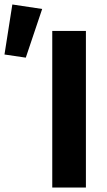

<svg xmlns="http://www.w3.org/2000/svg" viewBox="-158 -836 478 856"><path d="M75 -698H225V0H75ZM-138 -593 -103 -816 30 -796 -43 -579Z"/></svg>

Font: iA Writer Duo V
Style: Regular
Weight: 400
Designer: Mike Abbink, Paul van der Laan, Pieter van Rosmalen, Oliver Reichenstein
Foundry: Information Architects Inc.
Version: Version 2.000